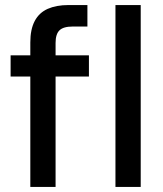

<svg xmlns="http://www.w3.org/2000/svg" viewBox="-20 -740 647 760"><path d="M100 0V-572Q100 -624 117.5 -657Q135 -690 169 -705Q203 -720 251 -720H326V-635H268Q231 -635 215.5 -620Q200 -605 200 -570V0ZM22 -437V-521H332V-437ZM437 0V-720H537V0Z"/></svg>

Font: DM Sans 10pt Medium
Style: Regular
Weight: 500
Version: Version 4.004;gftools[0.9.30]